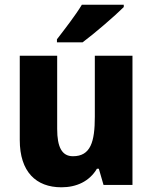

<svg xmlns="http://www.w3.org/2000/svg" viewBox="-20 -786 648 816"><path d="M506 -756V-766H328C301 -721 255 -662 222 -619V-606H331C382 -644 469 -719 506 -756ZM543 -549H383V-290C383 -183 365 -122 290 -122C243 -122 223 -161 223 -238V-549H64V-191C64 -56 133 10 241 10C305 10 360 -15 392 -69H400L420 0H543Z"/></svg>

Font: Noto Sans Myanmar SemiCondensed ExtraBold
Style: Regular
Weight: 800
Width: 4
Designer: Monotype Design Team
Foundry: Monotype Imaging Inc.
Version: Version 2.107